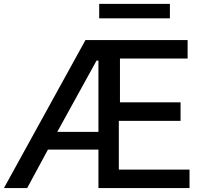

<svg xmlns="http://www.w3.org/2000/svg" viewBox="-24 -964 1025 984"><path d="M269.5 -288.1H480.5V-653.3H470.7ZM-3.9 0 414.1 -758.8H937.5V-664.1H590.8V-439.5H901.4V-344.7H585V-94.7H947.3V0H480.5V-197.3H221.7L115.2 0ZM484.4 -870.1V-944.3H846.7V-870.1Z"/></svg>

Font: Gothic A1 SemiBold
Style: Regular
Weight: 600
Version: Version 2.50